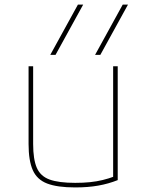

<svg xmlns="http://www.w3.org/2000/svg" viewBox="-20 -810 640 840"><path d="M419 -570H396L517 -790H540ZM223 -570H200L321 -790H344ZM309 10Q231 10 186.5 -7Q142 -24 123.5 -65.5Q105 -107 105 -180V-520H125V-180Q125 -113 141 -76Q157 -39 197 -24.5Q237 -10 309 -10Q344 -10 373.5 -13Q403 -16 429.5 -22.5Q456 -29 480 -38L475 -27V-520H495V-22Q455 -6 410 2Q365 10 309 10Z"/></svg>

Font: M PLUS Code Latin Expanded Thin
Style: Regular
Weight: 250
Width: 7
Designer: Coji Morishita
Foundry: UNDERFOREST DESIGN
Version: Version 1.002; ttfautohint (v1.8.3)